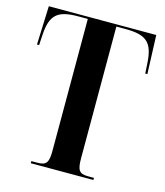

<svg xmlns="http://www.w3.org/2000/svg" viewBox="-108 -796 752 877"><g transform="rotate(15 268.0 -357.0)"><path d="M120 0H416V-10H388C346 -10 336 -25 336 -81V-704H380C479 -704 510 -675 516 -581L519 -531H529L522 -714H14L7 -531H17L20 -581C26 -675 57 -704 156 -704H201V-81C201 -25 191 -10 149 -10H120Z"/></g></svg>

Font: Noto Serif Display ExtraCondensed
Style: Bold
Weight: 700
Width: 2
Designer: Monotype Design Team
Foundry: Monotype Imaging Inc.
Version: Version 2.009